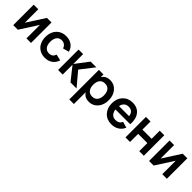

<svg xmlns="http://www.w3.org/2000/svg" viewBox="304 -1948 3581 3581"><g transform="rotate(45 2095.0 -157.5)"><path d="M417.5 -540H538.1V0H417.5V-355L189.5 0H68.8V-540H189.5V-185.1Z M912.6 15.1Q831.5 15.1 771 -22Q710.4 -59.1 679.2 -123.3Q647.9 -187.5 647.9 -270Q647.9 -353 680.2 -417.5Q712.4 -481.9 773.2 -518.6Q834 -555.2 914.1 -555.2Q1005.9 -555.2 1069.8 -508.8Q1133.8 -462.4 1152.8 -382.3L1032.7 -350.1Q1019 -393.6 986.8 -417.7Q954.6 -441.9 912.6 -441.9Q845.2 -441.9 810.3 -395.3Q775.4 -348.6 775.4 -270Q775.4 -190.9 810.8 -144.5Q846.2 -98.1 912.6 -98.1Q959.5 -98.1 987.5 -119.4Q1015.6 -140.6 1029.8 -183.6L1152.8 -155.8Q1127.4 -73.2 1065.2 -29.1Q1002.9 15.1 912.6 15.1Z M1252 0V-540H1372.6V-279.8L1570.3 -540H1720.7L1511.2 -270L1738.8 0H1579.1L1372.6 -259.8V0Z M1908.7 240.2H1788.1V-540H1908.7V-467.3Q1960.9 -555.2 2074.7 -555.2Q2181.6 -555.2 2250.5 -475.1Q2319.3 -395 2319.3 -270Q2319.3 -144 2250.5 -64.5Q2181.6 15.1 2074.7 15.1Q1960.9 15.1 1908.7 -72.3ZM2049.8 -98.1Q2119.6 -98.1 2155.8 -144.8Q2191.9 -191.4 2191.9 -270Q2191.9 -350.1 2155.5 -396Q2119.1 -441.9 2049.8 -441.9Q1979.5 -441.9 1944.1 -395.8Q1908.7 -349.6 1908.7 -270Q1908.7 -189.9 1945.1 -144Q1981.4 -98.1 2049.8 -98.1Z M2668.5 -96.2Q2757.8 -96.2 2793.9 -172.9L2913.1 -139.2Q2881.8 -65.4 2817.9 -25.1Q2753.9 15.1 2668.5 15.1Q2547.9 15.1 2473.4 -64Q2398.9 -143.1 2398.9 -270Q2398.9 -397.5 2473.6 -476.3Q2548.3 -555.2 2667.5 -555.2Q2795.4 -555.2 2862.5 -469Q2929.7 -382.8 2918.9 -236.3H2528.3Q2536.6 -169.4 2573 -132.8Q2609.4 -96.2 2668.5 -96.2ZM2531.2 -327.6H2796.4Q2792 -384.8 2758.1 -416.5Q2724.1 -448.2 2667.5 -448.2Q2612.8 -448.2 2577.6 -416.7Q2542.5 -385.3 2531.2 -327.6Z M3149.9 0H3029.3V-540H3149.9V-326.2H3392.6V-540H3513.2V0H3392.6V-213.9H3149.9Z M4000 -540H4120.6V0H4000V-355L3772 0H3651.4V-540H3772V-185.1Z"/></g></svg>

Font: Vela Sans Bd
Style: Bold
Weight: 700
Designer: Principal design: Mikhail Sharanda - project Manrope.
Design modification: Ravid Balaliev
Foundry: Mikhail Sharanda
Version: Version 1.001